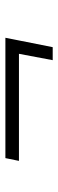

<svg xmlns="http://www.w3.org/2000/svg" viewBox="222 -590 211 694"><g transform="rotate(-90 327.0 -242.5)"><path d="M538 -328 504 -157H457L480 -279H93L103 -328Z"/></g></svg>

Font: Piazzolla 8pt ExtraLight
Style: Italic
Weight: 250
Italic angle: -11.3°
Designer: Juan Pablo del Peral
Foundry: Huerta Tipografica
Version: Version 2.001